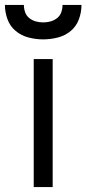

<svg xmlns="http://www.w3.org/2000/svg" viewBox="-57 -760 351 780"><path d="M80 0V-520H157V0ZM118 -600Q89 -600 59.5 -607.5Q30 -615 7 -634Q-16 -653 -26.5 -681.5Q-37 -710 -37 -740H40Q40 -725 45 -710.5Q50 -696 62 -686.5Q74 -677 88.5 -673Q103 -669 118 -669Q134 -669 148.5 -673Q163 -677 175 -686.5Q187 -696 192 -710.5Q197 -725 197 -740H274Q274 -710 263.5 -681.5Q253 -653 230 -634Q207 -615 177.5 -607.5Q148 -600 118 -600Z"/></svg>

Font: Iosevka QP
Style: Regular
Weight: 400
Designer: Belleve Invis
Foundry: Belleve Invis
Version: Version 20.0.0; ttfautohint (v1.8.4)